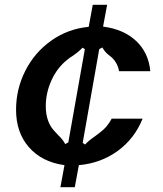

<svg xmlns="http://www.w3.org/2000/svg" viewBox="-20 -680 680 801"><path d="M249 9Q155 -4 101 -65.5Q47 -127 47 -222Q47 -309 86 -385.5Q125 -462 194.5 -511Q264 -560 350 -568L367 -660H427L410 -569Q496 -558 548 -509Q600 -460 607 -383H477Q471 -416 448 -439Q444 -442 430.5 -453Q417 -464 407 -482L394 -475L325 -84L335 -77Q348 -92 377 -112L398 -128Q427 -149 446 -185H575Q541 -101 470.5 -50Q400 1 309 9L292 101H232ZM265 -86 334 -475 324 -481Q311 -466 282 -446Q270 -439 261 -431Q219 -398 195 -345.5Q171 -293 171 -237Q171 -169 210 -130L224 -115Q243 -97 252 -79Z"/></svg>

Font: Open Sauce Sans SemiBold Italic
Style: Regular
Weight: 600
Italic angle: -10°
Designer: Alfredo Marco Pradil
Foundry: Creative Sauce Fz LLC
Version: Version 1.477